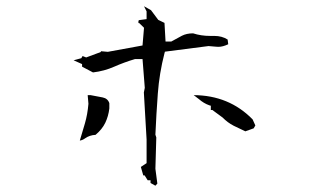

<svg xmlns="http://www.w3.org/2000/svg" viewBox="-20 -692 1040 619"><path d="M670.9 -576.2H657.2Q628.4 -576.2 602.5 -584.5Q581.5 -584.5 566.4 -576.7Q551.3 -568.8 532.2 -558.1H513.7L510.3 -618.2L490.2 -627.9L466.8 -659.2L444.3 -671.9L452.6 -655.3V-630.4L427.7 -627L426.3 -624V-617.7H428.7L444.3 -602.5L439.5 -545.4L327.6 -524.9L305.2 -526.9V-524.4L257.8 -506.8L246.6 -511.2H246.1L242.2 -504.4L217.3 -497.6L244.6 -485.4V-477.1L279.8 -458.5Q316.4 -462.9 348.4 -477.1Q380.4 -491.2 415 -501.5H439.5L446.8 -408.7L443.8 -394L452.6 -242.2V-166L434.1 -153.8L441.9 -126.5H446.3L456.1 -110.8H465.3V-102.1L481 -93.3L487.3 -100.1L481 -147.9L483.9 -249L481 -257.8Q483.9 -324.7 488.8 -390.4Q493.7 -456.1 510.3 -520.5L511.7 -525.4L652.3 -543.5L675.8 -541.5Q679.7 -541 684.1 -541Q698.2 -541 715.8 -549.3L713.9 -564.5Q695.8 -576.2 670.9 -576.2ZM262.7 -385.3 265.1 -357.4Q262.2 -323.2 253.7 -293.9Q245.1 -264.6 237.3 -238.8Q246.6 -240.2 254.4 -246.1Q269 -256.3 288.1 -257.3Q309.1 -274.9 319.3 -295.9Q329.6 -317.4 332.5 -342.3V-359.4Q327.6 -374.5 311 -377.9Q290 -382.3 272 -385.3ZM659.7 -337.4H664.6L697.8 -313Q713.4 -296.9 733.4 -286.6Q752.9 -276.9 771 -268.6L797.9 -278.3L803.2 -287.6L794.4 -307.1Q718.3 -384.8 604.5 -385.3Q612.8 -378.9 621.1 -372.6Q636.7 -358.9 654.8 -352.5L659.7 -351.1Z"/></svg>

Font: Bakudai
Style: ExtraLight
Weight: 200
Version: Version 1.48